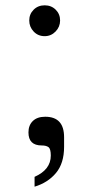

<svg xmlns="http://www.w3.org/2000/svg" viewBox="-20 -542 355 722"><path d="M90 -465Q90 -489 106.5 -505.5Q123 -522 148 -522Q173 -522 189.5 -505.5Q206 -489 206 -465Q206 -441 189 -423.5Q172 -406 148 -406Q123 -406 106.5 -423.5Q90 -441 90 -465ZM110 123Q171 96 171 43Q171 18 162.5 11.5Q154 5 137 5Q87 5 87 -44Q87 -71 103.5 -87Q120 -103 150 -103Q221 -103 221 -26V10Q221 72 190.5 108.5Q160 145 110 160Z"/></svg>

Font: Be Vietnam
Style: Regular
Weight: 400
Designer: Gabriel Lam
Foundry: TypeRant
Version: Version 4.000